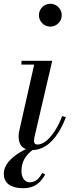

<svg xmlns="http://www.w3.org/2000/svg" viewBox="-43 -780 422 1011"><path d="M170.1 -669.9Q162 -683.8 162 -700Q162 -716.2 170.1 -730.1Q178.1 -743.9 191.9 -751.9Q205.8 -760 222 -760Q238.2 -760 252.1 -751.9Q265.9 -743.9 273.9 -730.1Q282 -716.2 282 -700Q282 -683.8 273.9 -669.9Q265.9 -656.1 252.1 -648.1Q238.2 -640 222 -640Q205.8 -640 191.9 -648.1Q178.1 -656.1 170.1 -669.9ZM195 138Q191.1 145.1 187.6 150.9Q184.1 156.8 178.1 164.6Q172.1 172.5 165.8 178.6Q159.5 184.6 150.4 191Q141.2 197.4 131.2 201.5Q121.2 205.6 108 208.3Q94.8 211 80 211Q63.8 211 49.6 208.9Q35.5 206.9 21.8 201.5Q8.1 196.1 -1.5 187.8Q-11.1 179.4 -17.1 165.9Q-23 152.4 -23 135Q-23 118.1 -16.1 101.7Q-9.2 85.2 1.8 71.9Q12.8 58.5 28.4 45.8Q44 33.1 59.8 23.5Q75.6 13.9 93.8 5.1Q55 -8.6 55 -63Q55 -73 57 -85L137 -440H70V-460H232L138 -56Q136 -44 136 -38Q136 -29.2 140.4 -24.1Q144.8 -19 154 -19Q169.6 -19 186 -28.3Q202.4 -37.6 216.5 -52.8Q230.6 -68 243.8 -87.8Q256.9 -107.5 266.9 -128.1Q276.9 -148.6 284 -169L304 -163Q292.5 -132.6 279 -107.1Q265.5 -81.5 248.9 -59.8Q232.2 -38.1 213.8 -22.9Q195.4 -7.8 173.6 0.9Q151.9 9.6 128.4 10Q70 53.4 70 120Q70 147.1 82.2 163.6Q94.5 180 113 180Q123.4 180 132.7 176.8Q142 173.6 148.6 168.9Q155.2 164.2 161.4 157.2Q167.5 150.2 171.3 144.2Q175.1 138.2 179 131Z"/></svg>

Font: Bodoni* 11
Style: Italic
Weight: 400
Italic angle: -13°
Version: Version 1.002